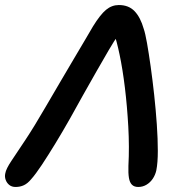

<svg xmlns="http://www.w3.org/2000/svg" viewBox="-38 -732 738 764"><path d="M24 12Q9 12 -1 4Q-11 -4 -15.5 -16.5Q-20 -29 -17 -42Q-14 -60 7.5 -92Q29 -124 63.5 -176Q98 -228 142 -304Q173 -357 202 -406.5Q231 -456 256.5 -499Q282 -542 301.5 -575Q321 -608 332 -627Q361 -674 384 -693Q407 -712 435 -712Q474 -712 497.5 -687.5Q521 -663 534 -617Q540 -600 547 -560.5Q554 -521 561.5 -467.5Q569 -414 575.5 -354.5Q582 -295 586 -237Q590 -179 590 -131.5Q590 -84 584 -54Q580 -36 570 -21Q560 -6 545 3Q530 12 512 12Q496 12 487 3Q478 -6 475 -24.5Q472 -43 473 -72Q477 -147 472.5 -228Q468 -309 459 -383Q450 -457 438 -514Q426 -571 416 -598L434 -594Q417 -571 395 -533Q373 -495 346.5 -449Q320 -403 293 -354.5Q266 -306 241 -261Q211 -208 182 -160.5Q153 -113 128.5 -76Q104 -39 86 -19Q72 -2 57 5Q42 12 24 12Z"/></svg>

Font: Shantell Sans Medium
Style: Italic
Weight: 500
Italic angle: -11°
Designer: Stephen Nixon, Anya Danilova, Shantell Martin
Foundry: Arrow Type
Version: Version 1.011;[c5ecc13dd]